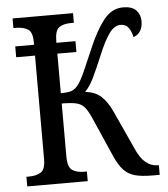

<svg xmlns="http://www.w3.org/2000/svg" viewBox="-52 -767 711 813"><g transform="rotate(-5 303.5 -360.0)"><path d="M31 0V-41H43Q73 -41 92.5 -53Q112 -65 112 -109V-549H32V-595H112V-605Q112 -649 92.5 -661Q73 -673 43 -673H31V-714H288V-673H274Q244 -673 225.5 -660.5Q207 -648 207 -601V-595H288V-549H207V-381Q245 -381 258.5 -388.5Q272 -396 283 -411Q295 -427 312 -465Q329 -503 352 -557Q383 -631 417.5 -675.5Q452 -720 501 -720Q539 -720 556.5 -701.5Q574 -683 574 -655Q574 -628 562.5 -611.5Q551 -595 534 -591Q530 -613 518.5 -630Q507 -647 484 -647Q458 -647 436.5 -618Q415 -589 390 -529Q364 -467 347.5 -433Q331 -399 310 -377Q353 -373 378.5 -349Q404 -325 424 -281L498 -119Q516 -78 539 -59.5Q562 -41 590 -41H594V0H564Q517 0 488.5 -8Q460 -16 441 -36.5Q422 -57 405 -95L329 -268Q316 -297 303 -312Q290 -327 268.5 -332Q247 -337 207 -337V-113Q207 -66 226 -53.5Q245 -41 275 -41H288V0Z"/></g></svg>

Font: Noto Serif Condensed
Style: Regular
Weight: 400
Width: 3
Designer: Monotype Design Team
Foundry: Monotype Imaging Inc.
Version: Version 2.013; ttfautohint (v1.8.4.7-5d5b)